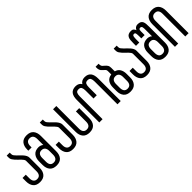

<svg xmlns="http://www.w3.org/2000/svg" viewBox="266 -1952 3202 3202"><g transform="rotate(-45 1867.0 -351.0)"><path d="M182 -701V-677Q182 -666 183 -657Q184 -640 197.5 -622.5Q211 -605 230 -586Q249 -567 271 -546.5Q293 -526 312 -504Q331 -482 343.5 -457.5Q356 -433 356 -407V-169Q356 -89 316 -41.5Q276 6 194 6Q113 6 73.5 -41.5Q34 -89 34 -169V-251H111V-165Q111 -117 131.5 -90.5Q152 -64 194 -64Q237 -64 257.5 -90.5Q278 -117 278 -165V-411Q278 -427 266.5 -444Q255 -461 237 -479.5Q219 -498 198 -517.5Q177 -537 158.5 -557.5Q140 -578 126.5 -599Q113 -620 111 -642Q110 -653 110 -672Q110 -690 111 -701Z M669 -254Q669 -302 648 -328.5Q627 -355 585 -355Q542 -355 522 -328.5Q502 -302 502 -254V-165Q502 -117 522 -90.5Q542 -64 585 -64Q627 -64 648 -90.5Q669 -117 669 -165ZM584 -707Q666 -707 706 -659.5Q746 -612 746 -531V-169Q746 -88 706 -41Q666 6 585 6Q504 6 464 -41Q424 -88 424 -169V-250Q424 -330 464 -378Q504 -426 585 -426Q605 -426 629 -418Q653 -410 668 -394V-535Q668 -583 647.5 -609.5Q627 -636 584 -636Q542 -636 521.5 -609.5Q501 -583 501 -535V-504H424V-531Q424 -612 463.5 -659.5Q503 -707 584 -707Z M962 -701V-677Q962 -666 963 -657Q964 -640 977.5 -622.5Q991 -605 1010 -586Q1029 -567 1051 -546.5Q1073 -526 1092 -504Q1111 -482 1123.5 -457.5Q1136 -433 1136 -407V-169Q1136 -89 1096 -41.5Q1056 6 974 6Q893 6 853.5 -41.5Q814 -89 814 -169V-251H891V-165Q891 -117 911.5 -90.5Q932 -64 974 -64Q1017 -64 1037.5 -90.5Q1058 -117 1058 -165V-411Q1058 -427 1046.5 -444Q1035 -461 1017 -479.5Q999 -498 978 -517.5Q957 -537 938.5 -557.5Q920 -578 906.5 -599Q893 -620 891 -642Q890 -653 890 -672Q890 -690 891 -701Z M1526 -406V-169Q1526 -89 1486 -41.5Q1446 6 1364 6Q1283 6 1243.5 -41.5Q1204 -89 1204 -169V-701H1281V-165Q1281 -117 1301.5 -90.5Q1322 -64 1364 -64Q1407 -64 1427.5 -90.5Q1448 -117 1448 -165V-406Z M1953 -708Q1993 -708 2021 -695.5Q2049 -683 2066 -660Q2083 -637 2091 -604.5Q2099 -572 2099 -532V0H2022V-536Q2022 -584 2008.5 -610.5Q1995 -637 1953 -637Q1911 -637 1898 -610.5Q1885 -584 1885 -536V-351H1808V-536Q1808 -584 1795 -610.5Q1782 -637 1740 -637Q1698 -637 1684.5 -610.5Q1671 -584 1671 -536V0H1594V-532Q1594 -572 1602 -604.5Q1610 -637 1627 -660Q1644 -683 1672 -695.5Q1700 -708 1740 -708Q1778 -708 1805.5 -692.5Q1833 -677 1846 -651Q1860 -677 1887.5 -692.5Q1915 -708 1953 -708Z M2411 -255Q2411 -303 2390.5 -329.5Q2370 -356 2327 -356Q2285 -356 2264.5 -329.5Q2244 -303 2244 -255V-165Q2244 -117 2264.5 -90.5Q2285 -64 2327 -64Q2370 -64 2390.5 -90.5Q2411 -117 2411 -165ZM2379 -420Q2435 -406 2462 -361.5Q2489 -317 2489 -251V-169Q2489 -89 2449 -41.5Q2409 6 2327 6Q2246 6 2206.5 -41.5Q2167 -89 2167 -169V-251Q2167 -324 2200.5 -370.5Q2234 -417 2301 -425V-507Q2301 -530 2287.5 -544Q2274 -558 2257.5 -572Q2241 -586 2226 -604.5Q2211 -623 2207 -656Q2206 -667 2206 -678Q2206 -690 2207 -701H2278V-684Q2278 -680 2279 -671Q2281 -646 2297 -631.5Q2313 -617 2331 -601.5Q2349 -586 2364 -564.5Q2379 -543 2379 -503Z M2705 -701V-677Q2705 -666 2706 -657Q2707 -640 2720.5 -622.5Q2734 -605 2753 -586Q2772 -567 2794 -546.5Q2816 -526 2835 -504Q2854 -482 2866.5 -457.5Q2879 -433 2879 -407V-169Q2879 -89 2839 -41.5Q2799 6 2717 6Q2636 6 2596.5 -41.5Q2557 -89 2557 -169V-251H2634V-165Q2634 -117 2654.5 -90.5Q2675 -64 2717 -64Q2760 -64 2780.5 -90.5Q2801 -117 2801 -165V-411Q2801 -427 2789.5 -444Q2778 -461 2760 -479.5Q2742 -498 2721 -517.5Q2700 -537 2681.5 -557.5Q2663 -578 2649.5 -599Q2636 -620 2634 -642Q2633 -653 2633 -672Q2633 -690 2634 -701Z M3233 -254Q3233 -302 3212.5 -328.5Q3192 -355 3150 -355Q3107 -355 3087 -328.5Q3067 -302 3067 -254V-165Q3067 -117 3087 -90.5Q3107 -64 3150 -64Q3192 -64 3212.5 -90.5Q3233 -117 3233 -165ZM3201 -707Q3241 -707 3263.5 -694.5Q3286 -682 3296.5 -659Q3307 -636 3309 -603.5Q3311 -571 3311 -531V-169Q3311 -88 3271 -41Q3231 6 3150 6Q3069 6 3029 -41Q2989 -88 2989 -169V-250Q2989 -330 3029 -378Q3069 -426 3150 -426Q3170 -426 3193.5 -418Q3217 -410 3232 -394V-535Q3232 -559 3231.5 -577.5Q3231 -596 3227.5 -609Q3224 -622 3216 -629Q3208 -636 3194 -636Q3180 -636 3172.5 -630Q3165 -624 3162 -612.5Q3159 -601 3159 -585V-496H3081V-535Q3081 -583 3076.5 -609.5Q3072 -636 3046 -636Q3020 -636 3014 -609.5Q3008 -583 3008 -535V-471H2930V-531Q2930 -571 2933 -603.5Q2936 -636 2948 -659Q2960 -682 2983 -694.5Q3006 -707 3047 -707Q3077 -707 3094.5 -690.5Q3112 -674 3120 -650Q3129 -674 3150 -690.5Q3171 -707 3201 -707Z M3378 0V-532Q3378 -613 3417.5 -660.5Q3457 -708 3538 -708Q3620 -708 3660 -660.5Q3700 -613 3700 -532V0H3622V-536Q3622 -584 3602 -610.5Q3582 -637 3538 -637Q3496 -637 3475.5 -610.5Q3455 -584 3455 -536V0Z"/></g></svg>

Font: Bebas Neue Regular
Style: Regular
Weight: 400
Designer: Ryoichi Tsunekawa & LGV (GE)
Foundry: Free Software Foundation, Inc.
Version: Version 1.003 August 13, 2016